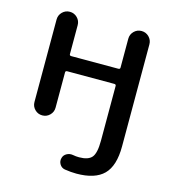

<svg xmlns="http://www.w3.org/2000/svg" viewBox="-111 -611 832 931"><g transform="rotate(15 305.0 -145.0)"><path d="M72 -53V-467Q72 -489 87.5 -504.5Q103 -520 125 -520Q147 -520 162.5 -504.5Q178 -489 178 -467V-322Q178 -314 187 -314H423Q432 -314 432 -322V-467Q432 -489 447.5 -504.5Q463 -520 485 -520Q507 -520 522.5 -504.5Q538 -489 538 -467V45Q538 143 494.5 186.5Q451 230 358 230Q331 230 299 225Q282 222 273 207Q264 192 269 175Q273 160 287.5 152Q302 144 319 147Q334 150 350 150Q396 150 414 128.5Q432 107 432 45V-230Q432 -238 423 -238H187Q178 -238 178 -230V-53Q178 -31 162.5 -15.5Q147 0 125 0Q103 0 87.5 -15.5Q72 -31 72 -53Z"/></g></svg>

Font: Rounded Mplus 1c Medium
Style: Regular
Weight: 500
Version: Version 1.059.20150529